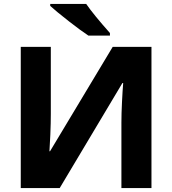

<svg xmlns="http://www.w3.org/2000/svg" viewBox="-20 -951 871 971"><path d="M237 -714V-375Q237 -329 234.5 -269Q232 -209 230 -186H233L550 -714H746V0H594V-331Q594 -376 597 -436Q600 -496 603 -531H599L282 0H85V-714ZM536 -784V-771H427Q389 -796 327.5 -844Q266 -892 234 -921V-931H416Q454 -876 536 -784Z"/></svg>

Font: Noto Sans UI ExtraBold
Style: Regular
Weight: 800
Designer: Monotype Design Team
Foundry: Monotype Imaging Inc.
Version: Version 1.001